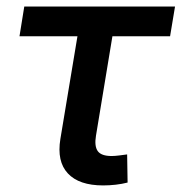

<svg xmlns="http://www.w3.org/2000/svg" viewBox="-20 -561 555 587"><path d="M295.4 5.9Q221.7 5.9 187.5 -30.8Q153.3 -67.4 164.6 -136.2L216.8 -450.2H39.6L54.2 -541H515.1L500 -450.2H323.7L273.4 -146Q268.1 -114.3 278.8 -99.1Q289.6 -84 321.3 -84Q330.6 -84 344.2 -85.7Q357.9 -87.4 368.7 -88.9L370.1 -2.9Q353 1.5 333.7 3.7Q314.5 5.9 295.4 5.9Z"/></svg>

Font: Inter 17pt Medium
Style: Italic
Weight: 500
Italic angle: -9.3988°
Version: Version 4.001;git-66647c0bb